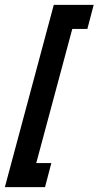

<svg xmlns="http://www.w3.org/2000/svg" viewBox="-87 -769 405 789"><path d="M-67 0 134 -749H298L272 -650H210L62 -99H124L98 0Z"/></svg>

Font: Air America
Style: Regular
Weight: 400
Designer: William G. Sherman
Foundry: Aaron Bell – Saja Typeworks
Version: Version 1.100;PS 001.100;hotconv 1.0.88;makeotf.lib2.5.64775